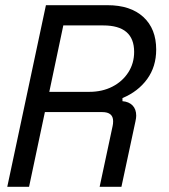

<svg xmlns="http://www.w3.org/2000/svg" viewBox="-20 -720 652 740"><path d="M8 0 157 -700H394Q483 -700 532.5 -654.5Q582 -609 582 -529Q582 -463 547 -415Q512 -367 452 -342V-330Q477 -328 491 -313.5Q505 -299 505 -274Q505 -266 502 -252L448 0H364L414 -234Q416 -242 416 -253Q416 -288 374 -288H153L92 0ZM170 -366H324Q374 -366 413 -386Q452 -406 474.5 -441Q497 -476 497 -520Q497 -622 378 -622H224Z"/></svg>

Font: Space Mono
Style: Italic
Weight: 400
Italic angle: -12°
Monospace: yes
Designer: Colophon Foundry + Benjamin Critton
Foundry: Colophon Foundry & Benjamin Critton
Version: Version 1.003; ttfautohint (v1.8.4.7-5d5b)